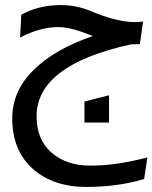

<svg xmlns="http://www.w3.org/2000/svg" viewBox="-20 -466 608 766"><path d="M60.1 -315.9 64.9 -407.2Q134.8 -445.8 222.2 -445.8Q284.2 -445.8 341.8 -421.9Q445.8 -377.9 519 -377.9Q528.3 -377.9 550.8 -379.9L538.1 -290Q526.9 -289.1 502.9 -289.1Q126 -206.5 126 -2Q126 90.8 185.5 142.8Q245.1 194.8 340.8 194.8Q444.3 194.8 567.9 162.1L555.2 248Q451.2 279.8 324.2 279.8Q191.4 279.8 110.1 206.8Q28.8 133.8 28.8 5.9Q28.8 -103 114.5 -187.3Q200.2 -271.5 350.1 -321.8Q266.6 -357.9 211.9 -357.9Q138.7 -357.9 60.1 -315.9ZM316.9 22.9V-61L415 -85.9V22.9Z"/></svg>

Font: LT Superior Med
Style: Regular
Weight: 500
Designer: Daniel Lyons
Foundry: LyonsType
Version: Version 1.000